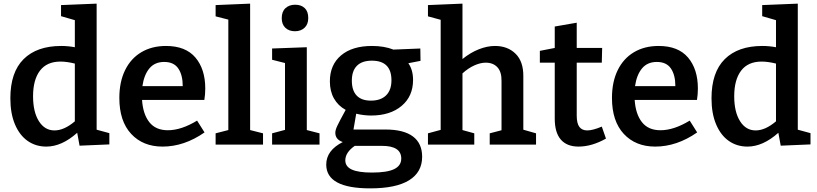

<svg xmlns="http://www.w3.org/2000/svg" viewBox="-20 -796 4500 1057"><path d="M512 -82 582 -63V-1L418 6L405 -65Q320 11 235 11Q177 11 132.5 -20Q88 -51 62.5 -111Q37 -171 37 -255Q37 -398 110 -470.5Q183 -543 317 -543Q354 -543 392 -536V-685L316 -707V-768L512 -776ZM280 -78Q333 -78 392 -128V-446Q348 -457 313 -457Q238 -457 200 -407Q162 -357 162 -266Q162 -180 194 -129Q226 -78 280 -78Z M1065 -132 1106 -67Q994 11 875 11Q767 11 702 -59Q637 -129 637 -257Q637 -345 668.5 -409.5Q700 -474 758 -508.5Q816 -543 894 -543Q1002 -543 1056 -479Q1110 -415 1110 -309Q1110 -276 1105 -246H762Q767 -168 802 -123.5Q837 -79 904 -79Q978 -79 1065 -132ZM764 -322H986Q986 -383 961.5 -419Q937 -455 884 -455Q832 -455 802.5 -419.5Q773 -384 764 -322Z M1357 -776V-80L1428 -62V0H1167V-62L1237 -80V-688L1167 -706V-768Z M1669 -536V-80L1739 -62V0H1478V-62L1549 -81V-449L1478 -467V-529ZM1531 -696Q1531 -732 1551.5 -751Q1572 -770 1605 -770Q1638 -770 1657.5 -751.5Q1677 -733 1677 -697Q1677 -662 1656.5 -643Q1636 -624 1604 -624Q1571 -624 1551 -643Q1531 -662 1531 -696Z M2102 -83Q2202 -83 2253 -45Q2304 -7 2304 67Q2304 152 2232 196.5Q2160 241 2018 241Q1776 241 1776 110Q1776 32 1867 -14Q1826 -28 1826 -65Q1826 -80 1836.5 -102.5Q1847 -125 1883 -191Q1841 -214 1818.5 -254Q1796 -294 1796 -348Q1796 -439 1857.5 -491Q1919 -543 2028 -543Q2095 -543 2146 -523L2294 -529L2295 -461L2228 -448Q2254 -411 2254 -356Q2254 -266 2191 -213Q2128 -160 2023 -160Q1983 -160 1941 -170L1926 -83ZM1917 -352Q1917 -298 1943.5 -270Q1970 -242 2022 -242Q2076 -242 2105.5 -271Q2135 -300 2135 -354Q2135 -462 2027 -462Q1973 -462 1945 -434Q1917 -406 1917 -352ZM2189 77Q2189 7 2083 7H1933Q1881 43 1881 87Q1881 121 1917 137.5Q1953 154 2028 154Q2111 154 2150 135Q2189 116 2189 77Z M2861 -82 2931 -62V0H2676V-62L2741 -79V-349Q2742 -400 2718.5 -425.5Q2695 -451 2654 -451Q2625 -451 2591.5 -436Q2558 -421 2526 -392V-80L2591 -62V0H2336V-62L2406 -81V-687L2336 -706V-768L2526 -776V-471Q2569 -506 2615.5 -524.5Q2662 -543 2705 -543Q2775 -543 2818.5 -500Q2862 -457 2861 -375Z M3316 -33Q3238 11 3165 11Q3101 11 3067.5 -27.5Q3034 -66 3034 -143V-451H2952V-516L3034 -532V-650L3155 -671V-532H3295L3293 -451H3155V-159Q3155 -117 3169.5 -97.5Q3184 -78 3213 -78Q3243 -78 3293 -99Z M3777 -132 3818 -67Q3706 11 3587 11Q3479 11 3414 -59Q3349 -129 3349 -257Q3349 -345 3380.5 -409.5Q3412 -474 3470 -508.5Q3528 -543 3606 -543Q3714 -543 3768 -479Q3822 -415 3822 -309Q3822 -276 3817 -246H3474Q3479 -168 3514 -123.5Q3549 -79 3616 -79Q3690 -79 3777 -132ZM3476 -322H3698Q3698 -383 3673.5 -419Q3649 -455 3596 -455Q3544 -455 3514.5 -419.5Q3485 -384 3476 -322Z M4372 -82 4442 -63V-1L4278 6L4265 -65Q4180 11 4095 11Q4037 11 3992.5 -20Q3948 -51 3922.5 -111Q3897 -171 3897 -255Q3897 -398 3970 -470.5Q4043 -543 4177 -543Q4214 -543 4252 -536V-685L4176 -707V-768L4372 -776ZM4140 -78Q4193 -78 4252 -128V-446Q4208 -457 4173 -457Q4098 -457 4060 -407Q4022 -357 4022 -266Q4022 -180 4054 -129Q4086 -78 4140 -78Z"/></svg>

Font: Bitter Pro SemiBold
Style: Regular
Weight: 600
Designer: Sol Matas, and Bitter project Authors
Foundry: Sol Matas
Version: Version 1.010